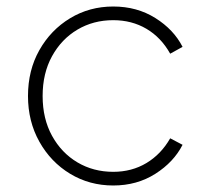

<svg xmlns="http://www.w3.org/2000/svg" viewBox="-20 -558 647 590"><path d="M328 12Q401 12 457.5 -24Q514 -60 541 -113L503 -133Q475 -84 430 -57Q385 -30 328 -30Q267 -30 218 -59Q169 -88 140 -140.5Q111 -193 111 -263Q111 -333 140 -385.5Q169 -438 218 -467Q267 -496 328 -496Q385 -496 430 -469.5Q475 -443 503 -393L541 -414Q514 -467 457.5 -502.5Q401 -538 328 -538Q255 -538 195.5 -502Q136 -466 101 -404Q66 -342 66 -263Q66 -185 101 -122.5Q136 -60 195.5 -24Q255 12 328 12Z"/></svg>

Font: Plus Jakarta Sans ExtraLight
Style: Regular
Weight: 200
Designer: Gumpita Rahayu
Foundry: Tokotype
Version: Version 2.004; ttfautohint (v1.8.3)